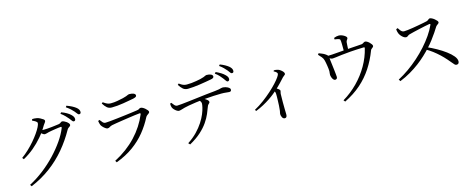

<svg xmlns="http://www.w3.org/2000/svg" viewBox="-38 -1582 5966 2422"><g transform="rotate(-15 2945.0 -371.0)"><path d="M880 -593Q870 -593 860 -607Q850 -621 834 -641Q818 -660 796.5 -682.5Q775 -705 742 -729L755 -745Q794 -731 823 -714Q852 -697 870 -680Q889 -662 896.5 -648Q904 -634 904 -619Q904 -607 898 -600Q892 -593 880 -593ZM140 38Q237 -13 327 -83Q417 -153 493 -233.5Q569 -314 625.5 -396Q682 -478 711 -552Q716 -568 703 -568Q695 -568 674.5 -565.5Q654 -563 628 -559Q602 -555 579 -551Q556 -547 542 -544Q526 -540 511.5 -535.5Q497 -531 487 -531Q475 -531 459 -543Q443 -555 425 -569L440 -593Q456 -591 467 -590Q478 -589 488 -589Q506 -589 535 -591Q564 -593 595 -596.5Q626 -600 651 -603.5Q676 -607 686 -608Q707 -612 716 -621.5Q725 -631 737 -631Q746 -631 761 -624.5Q776 -618 790.5 -607.5Q805 -597 814.5 -585.5Q824 -574 824 -564Q824 -554 815.5 -547Q807 -540 796 -532.5Q785 -525 778 -512Q709 -388 618 -279.5Q527 -171 411.5 -85Q296 1 155 60ZM132 -316Q179 -350 223.5 -392Q268 -434 306.5 -479Q345 -524 374 -565.5Q403 -607 419.5 -640Q436 -673 436 -690Q436 -703 418 -715Q400 -727 374 -738L380 -757Q393 -757 408 -757Q423 -757 440 -753Q460 -749 481 -738.5Q502 -728 517 -717Q532 -706 532 -696Q532 -683 523 -673Q514 -663 502 -644Q461 -572 406.5 -508Q352 -444 287.5 -390Q223 -336 148 -295ZM970 -662Q957 -662 947.5 -676.5Q938 -691 921 -710Q905 -729 884.5 -747.5Q864 -766 829 -791L841 -808Q880 -794 908.5 -779Q937 -764 955 -750Q976 -734 984.5 -718.5Q993 -703 993 -688Q993 -675 987 -668.5Q981 -662 970 -662Z M1256 23Q1339 -20 1410 -73Q1481 -126 1539.5 -188Q1598 -250 1642.5 -318.5Q1687 -387 1717 -460Q1724 -479 1705 -476Q1680 -474 1642 -469Q1604 -464 1560 -457.5Q1516 -451 1472.5 -444.5Q1429 -438 1393 -432Q1357 -426 1337 -422Q1314 -417 1300.5 -407Q1287 -397 1270 -397Q1259 -397 1242.5 -408.5Q1226 -420 1212 -435Q1198 -450 1192 -462Q1187 -475 1183.5 -489Q1180 -503 1178 -518L1197 -527Q1214 -504 1228.5 -488.5Q1243 -473 1264 -473Q1281 -473 1323 -477Q1365 -481 1417.5 -487Q1470 -493 1523 -499.5Q1576 -506 1619.5 -512Q1663 -518 1684 -521Q1706 -523 1715.5 -531.5Q1725 -540 1738 -540Q1750 -540 1765 -532Q1780 -524 1794.5 -511.5Q1809 -499 1819 -486.5Q1829 -474 1829 -464Q1829 -455 1819 -446.5Q1809 -438 1797 -430Q1785 -422 1778 -409Q1728 -311 1659 -226Q1590 -141 1495 -72Q1400 -3 1270 46ZM1391 -638Q1353 -638 1328.5 -658.5Q1304 -679 1279 -719L1294 -732Q1323 -711 1344.5 -701.5Q1366 -692 1390 -692Q1437 -692 1476 -699.5Q1515 -707 1553 -715Q1583 -722 1599 -728.5Q1615 -735 1625 -739.5Q1635 -744 1646 -744Q1678 -744 1700.5 -734.5Q1723 -725 1723 -706Q1723 -695 1713 -688.5Q1703 -682 1679 -676Q1651 -671 1616 -664.5Q1581 -658 1541.5 -651.5Q1502 -645 1463 -641.5Q1424 -638 1391 -638Z M2886 -577Q2876 -578 2866.5 -592Q2857 -606 2842 -626Q2827 -645 2807 -668Q2787 -691 2754 -714L2769 -731Q2805 -715 2833 -697.5Q2861 -680 2878 -663Q2896 -646 2904 -632Q2912 -618 2911 -602Q2910 -591 2903.5 -584Q2897 -577 2886 -577ZM2203 47Q2275 0 2326 -53Q2377 -106 2411.5 -159.5Q2446 -213 2465 -259.5Q2484 -306 2492 -341Q2500 -376 2500 -392Q2500 -407 2491.5 -420.5Q2483 -434 2463 -452L2506 -461Q2524 -452 2545 -440Q2566 -428 2581 -415Q2596 -402 2596 -389Q2596 -380 2589.5 -373.5Q2583 -367 2575 -359Q2567 -351 2562 -336Q2548 -297 2527 -247.5Q2506 -198 2469 -144Q2432 -90 2372.5 -36Q2313 18 2223 68ZM2197 -378Q2186 -378 2169 -388.5Q2152 -399 2137.5 -415Q2123 -431 2118 -445Q2114 -454 2113 -466Q2112 -478 2111 -494L2128 -501Q2142 -481 2158 -464Q2174 -447 2193 -447Q2213 -447 2253.5 -451.5Q2294 -456 2347.5 -462Q2401 -468 2461.5 -475.5Q2522 -483 2582.5 -490Q2643 -497 2699 -502Q2734 -505 2753 -509.5Q2772 -514 2782.5 -517Q2793 -520 2800 -520Q2821 -520 2843.5 -513Q2866 -506 2882 -494.5Q2898 -483 2898 -469Q2898 -457 2892.5 -450Q2887 -443 2870 -443Q2858 -443 2831 -446.5Q2804 -450 2767 -450Q2731 -450 2665 -447Q2599 -444 2525 -437Q2479 -432 2428 -425Q2377 -418 2336 -410.5Q2295 -403 2277 -398Q2254 -392 2234 -385.5Q2214 -379 2197 -378ZM2378 -617Q2340 -617 2315.5 -638Q2291 -659 2266 -698L2281 -712Q2310 -690 2331.5 -681.5Q2353 -673 2378 -673Q2408 -673 2440 -676Q2472 -679 2502.5 -684.5Q2533 -690 2558 -695Q2588 -702 2604.5 -708.5Q2621 -715 2631 -720Q2641 -725 2650 -725Q2683 -725 2705 -714.5Q2727 -704 2727 -685Q2727 -675 2717.5 -667.5Q2708 -660 2684 -656Q2655 -651 2616.5 -644Q2578 -637 2535 -631Q2492 -625 2451.5 -621Q2411 -617 2378 -617ZM2965 -664Q2953 -664 2944 -678.5Q2935 -693 2919 -712Q2902 -732 2882.5 -751.5Q2863 -771 2831 -794L2844 -810Q2881 -796 2907.5 -781Q2934 -766 2953 -751Q2972 -735 2980.5 -720Q2989 -705 2989 -689Q2989 -677 2983 -670Q2977 -663 2965 -664Z M3125 -142Q3189 -177 3248 -221Q3307 -265 3357 -310Q3407 -355 3444 -395Q3481 -435 3501.5 -465Q3522 -495 3522 -507Q3522 -519 3508.5 -530.5Q3495 -542 3478 -549L3484 -562Q3497 -562 3510 -561Q3523 -560 3537 -555Q3553 -550 3569.5 -537.5Q3586 -525 3597 -511.5Q3608 -498 3608 -486Q3608 -478 3603.5 -473.5Q3599 -469 3591.5 -463.5Q3584 -458 3573 -448Q3549 -422 3516 -386.5Q3483 -351 3438 -311Q3423 -297 3394 -273.5Q3365 -250 3325.5 -223.5Q3286 -197 3238 -171Q3190 -145 3136 -124ZM3463 58Q3441 58 3429.5 35.5Q3418 13 3418 -9Q3418 -19 3422 -31.5Q3426 -44 3427 -63Q3430 -85 3431.5 -114.5Q3433 -144 3434 -175Q3435 -206 3435.5 -231Q3436 -256 3435 -269Q3434 -285 3429.5 -295.5Q3425 -306 3413 -321L3440 -345Q3463 -330 3481 -316.5Q3499 -303 3499 -291Q3499 -283 3495.5 -274Q3492 -265 3491 -249Q3490 -195 3489.5 -142.5Q3489 -90 3490.5 -47.5Q3492 -5 3492 16Q3492 38 3484.5 48Q3477 58 3463 58Z M4235 31Q4342 -33 4429.5 -122Q4517 -211 4577.5 -316.5Q4638 -422 4664 -532Q4666 -542 4664 -545Q4662 -548 4651 -548Q4552 -545 4480.5 -539.5Q4409 -534 4360.5 -528Q4312 -522 4283 -518Q4254 -514 4241 -514Q4226 -514 4212.5 -521.5Q4199 -529 4174 -544L4173 -561Q4205 -561 4248.5 -564Q4292 -567 4339 -571Q4386 -575 4426 -578Q4461 -581 4501 -583.5Q4541 -586 4577.5 -588.5Q4614 -591 4638 -593Q4648 -594 4656 -599Q4664 -604 4672.5 -609Q4681 -614 4689 -614Q4700 -614 4714.5 -605.5Q4729 -597 4742 -584.5Q4755 -572 4764 -559Q4773 -546 4773 -537Q4773 -528 4765 -520.5Q4757 -513 4747 -505.5Q4737 -498 4734 -488Q4689 -369 4623.5 -269Q4558 -169 4467 -89Q4376 -9 4252 52ZM4203 -246Q4190 -245 4178.5 -258.5Q4167 -272 4161 -290.5Q4155 -309 4154 -323Q4153 -332 4155.5 -344.5Q4158 -357 4158 -370Q4158 -383 4156 -402Q4154 -421 4150.5 -443Q4147 -465 4143.5 -484Q4140 -503 4137 -514Q4130 -543 4111.5 -564.5Q4093 -586 4073 -607L4085 -624Q4107 -615 4127.5 -607Q4148 -599 4165 -587Q4187 -573 4193.5 -562.5Q4200 -552 4202 -534Q4202 -528 4205 -501.5Q4208 -475 4212.5 -440Q4217 -405 4221 -370Q4225 -335 4227.5 -310Q4230 -285 4230 -279Q4231 -262 4223 -254.5Q4215 -247 4203 -246ZM4400 -549Q4400 -555 4400 -573.5Q4400 -592 4400 -615.5Q4400 -639 4399.5 -661Q4399 -683 4398 -695Q4397 -712 4394.5 -718Q4392 -724 4380 -729Q4371 -733 4355.5 -735.5Q4340 -738 4325 -740L4324 -760Q4342 -767 4356.5 -770.5Q4371 -774 4387 -774Q4408 -774 4431 -764.5Q4454 -755 4470 -742Q4486 -729 4486 -719Q4486 -710 4480.5 -702.5Q4475 -695 4470 -687Q4465 -679 4463 -664Q4462 -649 4460.5 -627.5Q4459 -606 4458.5 -585Q4458 -564 4458 -550Z M4976 -41Q5046 -78 5115.5 -127Q5185 -176 5249 -233Q5313 -290 5369 -352.5Q5425 -415 5469 -479Q5513 -543 5540 -604Q5547 -620 5528 -618Q5502 -614 5465 -606Q5428 -598 5389.5 -589.5Q5351 -581 5317.5 -573Q5284 -565 5263 -559Q5248 -556 5239 -549.5Q5230 -543 5223 -538Q5216 -533 5204 -533Q5190 -533 5173 -544.5Q5156 -556 5142.5 -572.5Q5129 -589 5123 -602Q5119 -611 5114.5 -626.5Q5110 -642 5109 -663L5130 -672Q5139 -660 5148.5 -645.5Q5158 -631 5170.5 -621.5Q5183 -612 5199 -612Q5215 -612 5246 -615.5Q5277 -619 5314.5 -625Q5352 -631 5390 -638Q5428 -645 5459 -651Q5490 -657 5506 -661Q5517 -664 5524.5 -670Q5532 -676 5539 -681Q5546 -686 5553 -686Q5564 -686 5580 -678Q5596 -670 5611.5 -657.5Q5627 -645 5637.5 -632.5Q5648 -620 5648 -612Q5648 -602 5640 -595Q5632 -588 5622 -581Q5612 -574 5605 -564Q5588 -536 5561.5 -496.5Q5535 -457 5501.5 -413Q5468 -369 5429 -327Q5395 -290 5350.5 -248Q5306 -206 5251 -164.5Q5196 -123 5131 -85Q5066 -47 4991 -17ZM5730 -33Q5717 -33 5705.5 -44Q5694 -55 5678.5 -75Q5663 -95 5636 -125Q5601 -165 5564.5 -199Q5528 -233 5487.5 -264Q5447 -295 5397 -323L5417 -347Q5480 -320 5541.5 -285.5Q5603 -251 5653.5 -213.5Q5704 -176 5734 -139.5Q5764 -103 5764 -70Q5764 -55 5756 -44Q5748 -33 5730 -33Z"/></g></svg>

Font: Noto Serif JP
Style: Regular
Weight: 400
Designer: Ryoko NISHIZUKA  (kana & ideographs); Frank Grießhammer (Latin, Greek & Cyrillic); Wenlong ZHANG  (bopomofo); Sandoll Co
Foundry: Adobe
Version: Version 2.003-H1;hotconv 1.1.1;makeotfexe 2.6.0